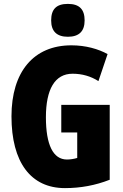

<svg xmlns="http://www.w3.org/2000/svg" viewBox="-20 -957 633 987"><path d="M329 -937C269 -937 243 -909 243 -852C243 -796 272 -768 329 -768C386 -768 415 -796 415 -852C415 -908 389 -937 329 -937ZM295 -418V-276H377V-145C360 -140 342 -137 324 -137C253 -137 216 -213 216 -354C216 -498 262 -578 353 -578C402 -578 447 -565 486 -540L533 -679C486 -705 421 -724 347 -724C153 -724 39 -588 39 -359C39 -123 138 10 314 10C394 10 470 -4 544 -33V-418Z"/></svg>

Font: Noto Sans Telugu ExtraCondensed Black
Style: Regular
Weight: 900
Width: 2
Designer: Jelle Bosma - Monotype Design Team
Foundry: Monotype Imaging Inc.
Version: Version 2.005